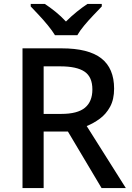

<svg xmlns="http://www.w3.org/2000/svg" viewBox="-20 -961 673 981"><path d="M295 -714Q432 -714 497.5 -663Q563 -612 563 -508Q563 -453 542.5 -415.5Q522 -378 490 -354.5Q458 -331 423 -317L623 0H499L327 -289H203V0H95V-714ZM288 -622H203V-379H293Q376 -379 414 -410.5Q452 -442 452 -504Q452 -568 412 -595Q372 -622 288 -622ZM261 -781Q247 -804 225 -831Q203 -858 179 -883.5Q155 -909 137 -928V-941H209Q235 -924 263.5 -901Q292 -878 317 -851Q344 -878 372.5 -901Q401 -924 427 -941H500V-928Q482 -909 457.5 -883.5Q433 -858 410.5 -831Q388 -804 375 -781Z"/></svg>

Font: Noto Sans Gurmukhi Medium
Style: Regular
Weight: 500
Designer: Jelle Bosma - Monotype Design Team
Foundry: Monotype Imaging Inc.
Version: Version 2.004; ttfautohint (v1.8.4.7-5d5b)